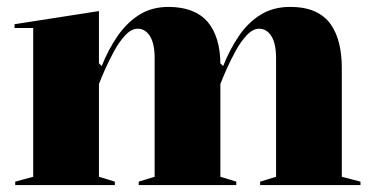

<svg xmlns="http://www.w3.org/2000/svg" viewBox="-20 -535 1078 555"><path d="M24 0V-10L76 -24V-454H22V-465L266 -503V-352L274 -344Q293 -392 320 -431Q347 -470 383 -492.5Q419 -515 467 -515Q505 -515 533.5 -504Q562 -493 580 -472Q598 -451 607.5 -420Q617 -389 617 -349V-24L663 -10V0H381V-10L427 -24V-367Q427 -409 413.5 -430.5Q400 -452 378 -452Q360 -452 342.5 -433.5Q325 -415 310 -387.5Q295 -360 283.5 -334Q272 -308 266 -292V-24L312 -10V0ZM732 0V-10L778 -24V-367Q778 -409 764.5 -430.5Q751 -452 729 -452Q711 -452 693.5 -433.5Q676 -415 661 -387.5Q646 -360 634.5 -334Q623 -308 617 -292V-352L625 -344Q644 -392 670.5 -431Q697 -470 733.5 -492.5Q770 -515 818 -515Q862 -515 891 -501.5Q920 -488 936.5 -464Q953 -440 960.5 -408.5Q968 -377 968 -340V-24L1022 -10V0Z"/></svg>

Font: Kalnia SemiBold
Style: Regular
Weight: 600
Designer: Frida Medrano
Foundry: Frida Medrano
Version: Version 1.105